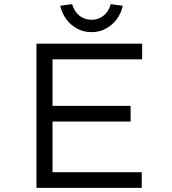

<svg xmlns="http://www.w3.org/2000/svg" viewBox="-20 -912 837 932"><path d="M157 0V-700H670V-624H235V-76H668V0ZM197 -322V-398H614V-322ZM424 -756Q386 -756 354.5 -773Q323 -790 302 -818.5Q281 -847 272 -884L330 -892Q341 -855 366 -835.5Q391 -816 424 -816Q457 -816 482 -835.5Q507 -855 518 -892L576 -884Q568 -847 546.5 -818.5Q525 -790 494 -773Q463 -756 424 -756Z"/></svg>

Font: Lexend Mega Light
Style: Regular
Weight: 300
Version: Version 1.007